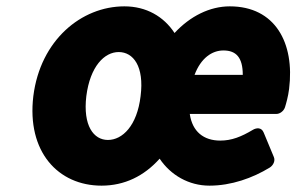

<svg xmlns="http://www.w3.org/2000/svg" viewBox="-20 -548 960 605"><path d="M252 -245C264 -339 309 -384 354 -384C400 -384 435 -339 423 -245C412 -152 366 -107 320 -107C275 -107 241 -152 252 -245ZM85 -245C64 -70 163 37 300 37C372 37 434 7 483 -48C518 4 575 37 640 37C709 37 776 13 830 -20C841 -27 848 -41 843 -53L811 -130C804 -148 787 -145 777 -139C740 -117 710 -105 674 -105C622 -105 586 -133 578 -189H851C862 -189 874 -198 878 -210C882 -223 888 -244 891 -268C909 -413 847 -528 704 -528C641 -528 579 -497 530 -444C496 -496 441 -528 372 -528C236 -528 107 -421 85 -245ZM593 -312C613 -365 648 -389 684 -389C724 -389 745 -367 745 -312Z"/></svg>

Font: Falling Sky
Style: BlkObl
Weight: 900
Designer: Paul D. Hunt
Foundry: Adobe Systems Incorporated
Version: Version 1.02